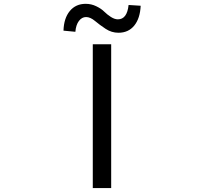

<svg xmlns="http://www.w3.org/2000/svg" viewBox="-20 -959 1040 979"><path d="M453.1 0V-733.4H546.9V0ZM584 -792Q548.8 -792 518.6 -812Q488.3 -832 464.4 -852.1Q440.4 -872.1 418.9 -872.1Q397.5 -872.1 382.3 -852.1Q367.2 -832 364.3 -796.9L303.7 -802.7Q305.7 -866.2 335.9 -902.8Q366.2 -939.5 417 -939.5Q445.3 -939.5 470.7 -927.2Q496.1 -915 511.2 -899.9Q526.4 -884.8 545.4 -872.6Q564.5 -860.4 581.1 -860.4Q627.9 -860.4 635.7 -933.6L697.3 -929.7Q694.3 -865.2 664.6 -828.6Q634.8 -792 584 -792Z"/></svg>

Font: Gen Shin Gothic Monospace Regular
Style: Regular
Weight: 400
Designer: [Source Han Sans]
Ryoko NISHIZUKA  (kana & ideographs); Paul D. Hunt (Latin, Greek & Cyrillic); Wenlong ZHANG  (bopomofo
Version: Version 1.002.20150607